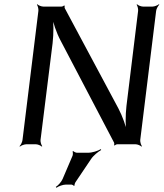

<svg xmlns="http://www.w3.org/2000/svg" viewBox="-20 -680 771 905"><path d="M641 -20 716 -629C717 -638 725 -653 731 -658L729 -660C723 -655 708 -649 699 -649H654C645 -649 630 -655 626 -660L624 -658C628 -653 632 -638 631 -629L576 -180C571 -137 571 -82 576 -51L580 -52C575 -83 557 -133 538 -169L286 -640C284 -643 284 -650 285 -653L282 -654C280 -652 274 -649 270 -649H184C175 -649 160 -655 156 -660L154 -658C158 -653 162 -638 161 -629L86 -20C85 -11 78 4 72 9L74 11C79 6 95 0 104 0H149C158 0 172 6 177 11L179 9C175 4 170 -11 171 -20L228 -477C233 -521 233 -577 228 -608L224 -607C229 -576 246 -525 266 -488L517 -9C519 -6 519 1 518 4L520 6C523 3 529 0 533 0H619C628 0 642 6 647 11L649 9C645 4 640 -11 641 -20ZM395 40H343C337 40 328 35 325 32L322 34C324 38 324 49 322 54L275 164C269 178 253 195 243 201L246 205C255 198 277 190 291 190H316C320 190 327 194 328 196L332 194C330 192 333 183 335 180L409 70C420 53 444 34 457 27L455 23C442 31 415 40 395 40Z"/></svg>

Font: Gamestation Storm Oblique 
Style: Italic
Weight: 400
Designer: Jonas Hecksher
Foundry: Jonas Hecksher, Playtypeª, e-types AS
Version: Version 1.003